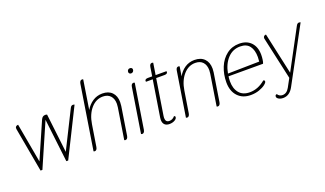

<svg xmlns="http://www.w3.org/2000/svg" viewBox="-81 -1259 3296 1945"><g transform="rotate(-20 1567.5 -287.0)"><path d="M60 -478Q57 -495 66 -504.5Q75 -514 91 -514L167 -91L337 -480Q345 -498 356 -506Q367 -514 383 -514Q393 -514 402 -510L451 -91L651 -491Q662 -514 680 -514Q690 -514 698 -510L444 0H424L369 -466L166 0H146Z M717 0 826 -689Q832 -724 856 -724Q863 -724 868 -720L819 -408Q848 -458 894.5 -489Q941 -520 999 -520Q1066 -520 1103.5 -481.5Q1141 -443 1141 -376Q1141 -356 1138 -335L1090 -31Q1084 4 1060 4Q1055 4 1048 0L1101 -335Q1104 -355 1104 -371Q1104 -426 1075 -457.5Q1046 -489 994 -489Q920 -489 866 -427Q812 -365 796 -263L759 -31Q753 4 729 4Q724 4 717 0Z M1321 -634Q1321 -648 1329 -656.5Q1337 -665 1350 -665Q1362 -665 1369 -659Q1376 -653 1376 -643Q1376 -629 1367.5 -620Q1359 -611 1346 -611Q1335 -611 1328 -617.5Q1321 -624 1321 -634ZM1229 0 1305 -479Q1310 -514 1334 -514Q1340 -514 1347 -510L1271 -31Q1265 4 1241 4Q1236 4 1229 0Z M1690 -499Q1689 -490 1680.5 -485Q1672 -480 1658 -480H1567L1506 -94Q1504 -78 1504 -73Q1504 -26 1545 -26Q1580 -26 1604 -55Q1612 -55 1615 -50.5Q1618 -46 1617 -39Q1615 -22 1591 -9Q1567 4 1536 4Q1502 4 1484 -14Q1466 -32 1466 -66Q1466 -74 1468 -90L1530 -480H1457Q1455 -488 1456 -491Q1457 -500 1465.5 -505Q1474 -510 1488 -510H1535L1550 -605Q1555 -640 1579 -640Q1585 -640 1592 -636L1572 -510H1689Q1691 -502 1690 -499Z M1713 0 1789 -479Q1794 -514 1818 -514Q1824 -514 1831 -510L1815 -408Q1842 -458 1888 -489Q1934 -520 1992 -520Q2061 -520 2099 -481Q2137 -442 2137 -374Q2137 -356 2134 -335L2086 -31Q2080 4 2056 4Q2051 4 2044 0L2097 -335Q2100 -355 2100 -371Q2100 -426 2071.5 -457.5Q2043 -489 1990 -489Q1916 -489 1862 -427Q1808 -365 1792 -263L1755 -31Q1749 4 1725 4Q1720 4 1713 0Z M2220 -195Q2220 -282 2250.5 -356.5Q2281 -431 2339 -475.5Q2397 -520 2475 -520Q2556 -520 2602 -471Q2648 -422 2648 -338Q2648 -315 2644.5 -287.5Q2641 -260 2634 -246H2262Q2258 -221 2258 -192Q2258 -114 2297 -67Q2336 -20 2411 -20Q2500 -20 2578 -86Q2593 -86 2593 -71Q2593 -58 2568 -38.5Q2543 -19 2501.5 -4.5Q2460 10 2411 10Q2323 10 2271.5 -45.5Q2220 -101 2220 -195ZM2605 -280Q2608 -306 2608 -328Q2608 -404 2575.5 -447Q2543 -490 2474 -490Q2394 -490 2339 -431Q2284 -372 2266 -274Z M2641 112Q2641 91 2660 91Q2668 105 2682 112.5Q2696 120 2712 120Q2758 120 2786 69L2835 -21L2734 -478Q2733 -481 2733 -486Q2733 -499 2741.5 -506.5Q2750 -514 2763 -514L2861 -67L3088 -491Q3100 -514 3117 -514Q3127 -514 3135 -510L2820 73Q2779 150 2709 150Q2679 150 2660 138Q2641 126 2641 112Z"/></g></svg>

Font: Thasadith
Style: Italic
Weight: 400
Italic angle: -9°
Designer: Cadson Demak Co.,Ltd.
Foundry: Cadson Demak Co.,Ltd.
Version: Version 1.000; ttfautohint (v1.6)